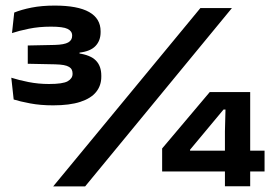

<svg xmlns="http://www.w3.org/2000/svg" viewBox="-20 -668 978 688"><path d="M170.5 -290.5Q125 -290.5 88 -297.5Q51 -304.5 29 -311.5L20.5 -389.5Q47 -381 82.2 -374Q117.5 -367 155.5 -367Q205.5 -367 222.8 -377Q240 -387 240 -403V-405Q240 -412 237.2 -418Q234.5 -424 227.5 -428.2Q220.5 -432.5 208.5 -434.8Q196.5 -437 177.5 -437.5L79.5 -439.5V-505L176.5 -507Q210.5 -508 224.5 -516Q238.5 -524 238.5 -539.5V-541Q238.5 -556.5 222.2 -564.5Q206 -572.5 162.5 -572.5Q119.5 -572.5 83.2 -565Q47 -557.5 23 -549.5L31 -623Q56.5 -633.5 93.2 -640.8Q130 -648 176 -648Q258.5 -648 299.5 -624.8Q340.5 -601.5 340.5 -556V-552.5Q340.5 -522.5 322.2 -503.2Q304 -484 265 -479.5V-469L260 -477Q304 -471 323.5 -451.2Q343 -431.5 343 -397V-393Q343 -361.5 324.5 -338.5Q306 -315.5 267.8 -303Q229.5 -290.5 170.5 -290.5ZM170.5 0 698 -639H811L285 0ZM786 -0.5V-197.5L788 -275.5H781L661 -131.5V-99L618.5 -128H928V-53.5H561V-136L731.5 -338H876.5V-0.5Z"/></svg>

Font: AnekLatin_SemiExpandedSemiBold
Style: Regular
Weight: 600
Width: 6
Designer: Yesha Goshar
Foundry: Ek Type
Version: Version 1.003